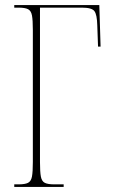

<svg xmlns="http://www.w3.org/2000/svg" viewBox="-20 -734 442 754"><path d="M36 0V-10H53Q78 -10 90 -16Q102 -22 105.5 -40.5Q109 -59 109 -98V-616Q109 -655 105.5 -673.5Q102 -692 90 -698Q78 -704 53 -704H36V-714H370L375 -551H365L362 -635Q361 -676 351 -690Q341 -704 302 -704H137V-98Q137 -59 140.5 -40.5Q144 -22 156 -16Q168 -10 193 -10H230V0Z"/></svg>

Font: Noto Serif Display ExtraCondensed Thin
Style: Regular
Weight: 100
Width: 2
Designer: Monotype Design Team
Foundry: Monotype Imaging Inc.
Version: Version 2.009